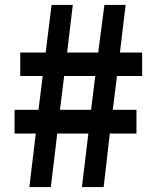

<svg xmlns="http://www.w3.org/2000/svg" viewBox="-20 -758 630 778"><path d="M99 0H186L212 -217H338L312 0H400L425 -217H533V-313H437L454 -450H556V-545H466L489 -738H403L378 -545H252L275 -738H189L165 -545H62V-450H153L136 -313H39V-217H125ZM223 -313 240 -450H366L349 -313Z"/></svg>

Font: Source Han Sans KR
Style: Bold
Weight: 700
Designer: Ryoko NISHIZUKA 西塚涼子 (kana, bopomofo & ideographs); Paul D. Hunt (Latin, Greek & Cyrillic); Sandoll Communications 산돌커뮤니
Foundry: Adobe
Version: Version 2.004;hotconv 1.0.118;makeotfexe 2.5.65603